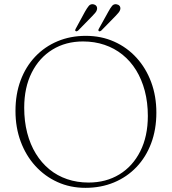

<svg xmlns="http://www.w3.org/2000/svg" viewBox="-20 -887 828 924"><path d="M393 -714.5Q467 -714.5 529.2 -686.8Q591.5 -659 637 -609Q682.5 -559 707.5 -491.8Q732.5 -424.5 732.5 -345Q732.5 -264 707.5 -197.5Q682.5 -131 636.8 -83Q591 -35 528.5 -9Q466 17 391 17Q318 17 256.8 -10.8Q195.5 -38.5 150 -88.5Q104.5 -138.5 79.5 -206Q54.5 -273.5 54.5 -353Q54.5 -434 79.2 -500.2Q104 -566.5 149.5 -614.5Q195 -662.5 257 -688.5Q319 -714.5 393 -714.5ZM691.5 -329Q691.5 -394 676.8 -449.8Q662 -505.5 635 -549.2Q608 -593 569.5 -624Q531 -655 483 -671.2Q435 -687.5 379.5 -687.5Q296.5 -687.5 232.8 -648.5Q169 -609.5 132.8 -537.8Q96.5 -466 96.5 -368.5Q96.5 -303 111 -247.2Q125.5 -191.5 152.5 -147.5Q179.5 -103.5 217.5 -72.2Q255.5 -41 303.2 -24.8Q351 -8.5 406 -8.5Q490 -8.5 554.2 -47.5Q618.5 -86.5 655 -158.8Q691.5 -231 691.5 -329ZM389 -831Q399 -848.5 407.2 -858.5Q415.5 -868.5 429 -866.5Q438 -865 443.2 -858.8Q448.5 -852.5 447 -842.5Q445.5 -833.5 438.8 -825.8Q432 -818 424 -809.5L356 -740Q353 -737.5 350 -736.5Q347 -735.5 344 -737.5Q341 -739.5 341.8 -742.8Q342.5 -746 344.5 -749ZM501.5 -831Q511 -848.5 519.2 -858.5Q527.5 -868.5 540.5 -866.5Q550 -865 555.2 -858.8Q560.5 -852.5 559 -842.5Q557 -833.5 550.2 -825.8Q543.5 -818 535.5 -809.5L467.5 -740Q464.5 -737.5 461.5 -736.5Q458.5 -735.5 455.5 -737.5Q453 -739.5 453.5 -742.8Q454 -746 456 -749Z"/></svg>

Font: Fraunces Thin
Style: Regular
Weight: 250
Version: Version 1.000;[b76b70a41]